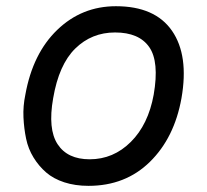

<svg xmlns="http://www.w3.org/2000/svg" viewBox="-20 -586 669 621"><path d="M355 -565.9Q481.4 -565.9 536.4 -486.3Q591.3 -406.7 566.9 -268.1Q543.9 -140.1 464.8 -62.5Q385.7 15.1 266.1 15.1Q223.1 15.1 188 3.7Q152.8 -7.8 129.2 -28.3Q105.5 -48.8 88.4 -76.7Q71.3 -104.5 64.5 -137.2Q57.6 -169.9 55.9 -206.3Q54.2 -242.7 62 -279.8Q85.9 -413.1 165.3 -489.5Q244.6 -565.9 355 -565.9ZM352.1 -481Q276.4 -481 223.4 -429Q170.4 -377 151.9 -268.1Q134.3 -168.5 166.3 -119.6Q198.2 -70.8 270 -70.8Q346.7 -70.8 403.1 -127Q459.5 -183.1 477.1 -279.8Q495.6 -386.7 462.6 -433.8Q429.7 -481 352.1 -481Z"/></svg>

Font: Stilu
Style: Italic
Weight: 400
Italic angle: -10°
Designer: Genilson Lima Santos
Foundry: Genilson Lima Santos
Version: Version 1.200;PS 001.200;hotconv 1.0.88;makeotf.lib2.5.64775